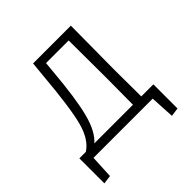

<svg xmlns="http://www.w3.org/2000/svg" viewBox="-156 -573 798 798"><g transform="rotate(-45 243.5 -174.0)"><path d="M11 107V-40H49Q93 -68 112.5 -139.5Q132 -211 147 -383L154 -455H376L374 -198L375 -40H446V102L408 107L402 0H54L49 102ZM189 -375Q176 -223 156 -147.5Q136 -72 99 -40H326L327 -195L326 -418H193Z"/></g></svg>

Font: Alegreya Sans Light
Style: Regular
Weight: 300
Designer: Juan Pablo del Peral
Foundry: Huerta Tipografica
Version: Version 2.007